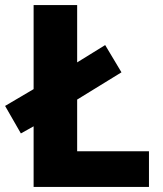

<svg xmlns="http://www.w3.org/2000/svg" viewBox="-29 -734 640 754"><path d="M103 0V-238L53 -210L-9 -318L103 -384V-714H274V-489L384 -557L448 -450L274 -343V-140H556V0Z"/></svg>

Font: Noto Sans Syriac ExtraBold
Style: Regular
Weight: 800
Designer: Patrick Giasson and the Monotype Design Team
Foundry: Monotype Imaging Inc.
Version: Version 3.000; ttfautohint (v1.8.4.7-5d5b)